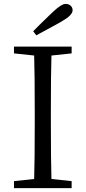

<svg xmlns="http://www.w3.org/2000/svg" viewBox="-20 -969 441 989"><path d="M52 0V-36L156 -47Q159 -142 159 -337V-392Q159 -587 156 -683L52 -694V-729H349V-694L245 -683Q242 -588 242 -392V-337Q242 -143 245 -47L349 -36V0ZM167 -787 151 -808Q178 -836 230 -886Q246 -901 254 -909Q297 -949 318 -949Q333 -949 343.5 -940Q354 -931 354 -916Q354 -891 300 -860Q294 -856 281 -849Q205 -807 167 -787Z"/></svg>

Font: GenRyuMin TW R
Style: Regular
Weight: 400
Version: Version 1.501;PS 1;hotconv 16.6.51;makeotf.lib2.5.65220